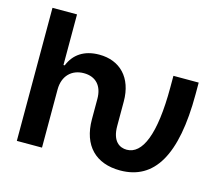

<svg xmlns="http://www.w3.org/2000/svg" viewBox="-103 -866 1183 1014"><g transform="rotate(15 488.5 -359.5)"><path d="M630.9 9.8C817.4 9.8 912.6 -147.5 912.6 -482.4V-545.9H774.4V-482.4C774.4 -223.1 721.7 -105 636.7 -105C598.1 -105 556.2 -128.9 556.2 -212.9V-347.2C556.2 -477.5 481 -552.7 368.2 -552.7C285.2 -552.7 231 -514.6 205.6 -450.7H198.7V-727.5H64.5V0H202.1V-317.9C202.1 -393.1 249 -437 314.5 -437C379.9 -437 418 -395.5 418 -324.2V-212.9C418 -68.8 498.5 9.8 630.9 9.8Z"/></g></svg>

Font: Raveo SemiBold
Style: Regular
Weight: 600
Designer: Jakub Foglar, Rasmus Andersson (Inter)
Foundry: Jakubfoglar.com
Version: Version 1.100;Glyphs 3.2.3 (3260)